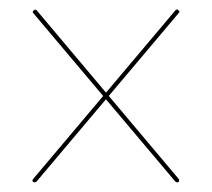

<svg xmlns="http://www.w3.org/2000/svg" viewBox="-20 -541 442 401"><path d="M49.5 -161Q46 -163.5 49.5 -167.5L346 -519Q347.5 -521 349 -521.2Q350.5 -521.5 352 -520Q354.5 -518.5 354.8 -517Q355 -515.5 353 -513.5L56.5 -162Q55 -160.5 52.8 -160.2Q50.5 -160 49.5 -161ZM353 -161Q352 -160 349.5 -160.2Q347 -160.5 346 -162L50 -513Q48 -515 48.5 -516.8Q49 -518.5 51 -519.5Q54 -522.5 57 -519L353 -167.5Q354 -166.5 354.2 -164.5Q354.5 -162.5 353 -161Z"/></svg>

Font: Fraunces 120pt
Style: Bold
Weight: 700
Version: Version 1.000;[b76b70a41]